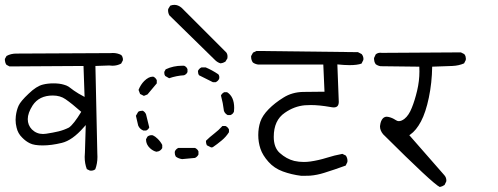

<svg xmlns="http://www.w3.org/2000/svg" viewBox="-20 -766 2040 787"><path d="M353 -66.4Q363.3 -66.4 370.6 -72.3Q379.4 -95.7 379.4 -123Q379.4 -129.9 378.9 -137.7L371.1 -495.6L427.2 -497.6Q427.2 -497.6 427.7 -497.6Q434.6 -496.6 440.9 -496.6Q460.4 -496.6 476.6 -505.4L483.4 -518.1Q483.9 -520 483.9 -522.2Q483.9 -524.4 483.4 -527.3Q482.4 -534.7 477.1 -540.5Q461.4 -548.8 442.4 -548.8Q437.5 -548.8 432.6 -548.3Q432.1 -548.3 51.3 -546.4Q49.3 -546.4 46.9 -546.4Q24.4 -546.4 6.8 -536.6L0 -524.4Q0 -522.9 0 -519.5Q0 -516.1 1.5 -510.7Q2.9 -505.4 6.3 -500.5L19 -493.7L322.3 -495.6L326.7 -368.7Q298.8 -383.3 283.2 -394.5Q275.4 -399.9 270.3 -404.1Q265.1 -408.2 261 -410.9Q256.8 -413.6 252 -415.5Q247.1 -417.5 241.7 -418.9Q224.1 -424.3 199.7 -424.3Q175.3 -424.3 156.2 -419.4Q129.4 -413.1 97.2 -381.8Q64.5 -351.1 56.2 -332.8Q47.9 -314.5 44.9 -290.5Q43.9 -282.7 43.9 -274.9Q43.9 -258.8 47.9 -243.2Q53.2 -219.2 70.8 -202.1Q85.9 -186.5 102.5 -178.7Q119.6 -169.9 155 -169.9Q190.4 -169.9 232.9 -180.2Q276.4 -190.4 323.2 -244.1L331.5 -253.4L328.1 -141.1Q327.1 -131.8 327.1 -123Q327.1 -95.7 335.9 -72.8L348.1 -66.9Q350.6 -66.4 353 -66.4ZM156.2 -216.8Q129.9 -216.8 110.8 -235.4Q93.8 -252.9 93.8 -277.8Q93.8 -302.7 113.8 -334Q140.6 -374.5 196.3 -374.5Q227.1 -374.5 248.5 -359.4Q274.9 -341.3 313 -307.6Q282.2 -256.8 262.7 -243.2Q242.2 -232.9 220 -227.5Q197.8 -222.2 168.9 -217.8Q162.6 -216.8 156.2 -216.8Z M793.5 -145.5Q789.6 -154.8 779.3 -159.7H710.9Q700.7 -154.8 696.8 -145.5Q696.3 -142.6 696.3 -140.1Q696.3 -131.3 700.7 -124Q711.9 -115.7 726.6 -113.8L779.3 -118.7Q789.1 -123.5 793.5 -132.8ZM578.6 -193.8Q578.6 -173.8 594.7 -158.7Q607.4 -147 621.1 -144L630.4 -146Q640.1 -149.9 645 -159.2V-171.9Q638.2 -185.5 626 -197.3Q616.2 -207 606.4 -211.4Q604 -211.9 601.1 -211.9Q591.8 -211.9 584.5 -206.1L578.6 -195.3Q578.6 -194.3 578.6 -193.8ZM918.5 -235.4Q913.6 -245.6 904.3 -249.5H891.6Q876.5 -232.4 857.9 -218.3Q839.4 -204.1 824.7 -189.5Q824.2 -187.5 824.2 -185.8Q824.2 -184.1 824.7 -181.6Q825.2 -175.8 828.1 -170.4L845.7 -161.6L852.1 -162.6Q870.1 -174.8 888.2 -189.9Q906.2 -204.6 918.5 -224.1ZM579.1 -231Q587.9 -234.9 591.8 -243.7Q584.5 -271 578.6 -297.4Q574.7 -307.1 565.4 -312Q564 -312 563 -312Q552.7 -312 546.4 -307.6L537.1 -291.5L546.4 -251.5Q552.2 -237.3 567.4 -231ZM899.4 -388.2Q889.6 -383.3 885.7 -374.5Q894 -344.2 897.9 -311.5Q901.9 -300.3 913.1 -294.4H924.8Q935.1 -298.3 939 -308.6Q939.9 -316.4 939.9 -323.7Q939.9 -370.1 910.6 -388.2ZM605.5 -451.7Q589.4 -451.7 571.3 -434.1Q556.6 -419.4 547.9 -397.5L554.2 -380.9L569.8 -373L584.5 -378.9L622.6 -424.3V-437.5Q617.7 -447.8 608.4 -451.7Q606.9 -451.7 605.5 -451.7ZM878.4 -443.4Q878.9 -445.8 878.9 -447.8Q878.9 -449.7 878.9 -451.7Q878.4 -457 875 -461.4Q849.6 -478.5 823.2 -489.7H805.7Q796.4 -485.4 791.5 -475.6Q791.5 -474.1 791.5 -473.1Q791.5 -463.9 795.9 -457.5L852.5 -429.2H864.3Q874.5 -434.1 878.4 -443.4ZM727.1 -496.6Q690.4 -496.6 659.2 -481.9L653.8 -472.2Q653.3 -469.7 653.3 -467.8Q653.3 -460 657.2 -454.6L673.3 -445.3Q703.1 -455.6 734.4 -457.5Q744.6 -461.4 748.5 -470.7V-482.4Q744.6 -492.7 734.4 -496.6Q730.5 -496.6 727.1 -496.6ZM912.1 -526.9Q912.6 -531.2 912.6 -534.7Q912.6 -543.9 907.7 -550.8L724.6 -733.9Q710.4 -746.1 694.8 -746.1Q686.5 -746.1 677.7 -742.7L669.4 -729Q668.9 -726.6 668.9 -724.1Q668.9 -712.4 674.3 -703.1L863.3 -518.1Q873 -509.3 884.3 -506.3Q894 -507.3 903.8 -513.2Z M1305.7 -390.1Q1266.6 -390.1 1221.9 -389.2Q1177.2 -388.2 1142.1 -366.2Q1106.4 -344.2 1081.1 -318.4Q1055.7 -292.5 1047.1 -267.1Q1038.6 -241.7 1038.6 -212.4Q1038.6 -183.1 1047.6 -156.2Q1056.6 -129.4 1080.6 -102.5Q1104 -76.2 1139.4 -63.2Q1174.8 -50.3 1214.4 -45.4Q1220.2 -45.4 1228.5 -45.4Q1236.8 -45.4 1250.5 -45.9Q1279.8 -48.3 1309.1 -57.6Q1353 -71.3 1397 -87.4L1403.8 -101.6Q1404.3 -104 1404.3 -106.4Q1404.3 -118.7 1397.5 -128.4L1383.3 -135.3Q1351.1 -129.4 1318.6 -119.1Q1286.1 -108.9 1252 -104Q1238.3 -102.1 1225.1 -102.1Q1205.1 -102.1 1186 -106.4Q1154.3 -114.3 1126.5 -139.2Q1102.1 -161.1 1102.1 -205.1Q1102.1 -272.9 1147.5 -303.7Q1186 -330.6 1229.5 -334.5Q1241.2 -335.4 1253.9 -335.4Q1288.6 -335.4 1333 -327.6Q1342.8 -325.7 1347.7 -325.7Q1357.9 -325.7 1363 -330.8Q1368.2 -335.9 1368.7 -347.7L1362.8 -502Q1393.1 -499 1412.6 -499Q1444.8 -499 1461.9 -505.4L1469.2 -520Q1469.7 -522 1469.7 -523.9Q1469.7 -525.9 1469.5 -528.3Q1469.2 -530.8 1468.3 -533.7Q1466.3 -540 1462.4 -544.4L1447.3 -552.2L1031.2 -557.1L1017.1 -550.3L1009.3 -536.1Q1009.3 -534.7 1009.3 -533.7Q1009.3 -519.5 1016.6 -509.8Q1025.4 -503.4 1037.6 -501.5H1305.2L1310.1 -390.1Z M1809.6 -25.9Q1809.6 -38.6 1801.3 -47.9L1657.7 -211.9L1661.6 -214.4Q1686 -231.4 1705.6 -268.3Q1725.1 -305.2 1737.8 -365.7Q1750.5 -426.3 1751.5 -492.7L1833.5 -495.6Q1860.4 -496.6 1882.3 -506.3L1889.2 -520Q1889.6 -522.5 1889.6 -526.1Q1889.6 -529.8 1888.2 -534.9Q1886.7 -540 1882.8 -544.4L1869.1 -551.3L1544.9 -549.3L1539.1 -549.8Q1527.8 -549.8 1520 -543L1513.2 -528.3Q1513.2 -526.9 1513.2 -523.4Q1513.2 -520 1514.6 -514.2Q1516.1 -508.3 1520 -502.9Q1528.3 -496.6 1539.6 -494.6L1698.7 -492.7Q1699.2 -481 1699.2 -473.1Q1699.2 -434.1 1689.7 -394Q1680.2 -354 1668 -324.2Q1655.8 -293 1637.7 -278.8Q1625.5 -269.5 1615.2 -269.5Q1607.9 -269.5 1601.1 -274.4Q1587.9 -283.2 1572.8 -286.6Q1568.8 -287.6 1565.4 -287.6Q1556.6 -287.6 1549.8 -281.2Q1540.5 -271.5 1538.1 -252.4Q1537.6 -250 1537.6 -247.6Q1537.6 -231.4 1550.3 -215.8Q1755.4 -11.7 1782.7 0.5Q1793 -1.5 1802.2 -7.8L1809.1 -22Q1809.6 -23.9 1809.6 -25.9Z"/></svg>

Font: Bakudai
Style: Light
Weight: 300
Version: Version 1.48